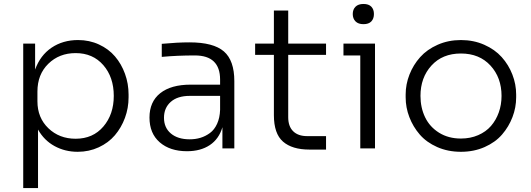

<svg xmlns="http://www.w3.org/2000/svg" viewBox="-20 -749 2681 969"><path d="M171.9 200.2H97.2V-528.8H157.2V-397.9Q183.1 -469.7 240.2 -508.3Q297.4 -546.9 374 -546.9Q431.2 -546.9 479.7 -524.4Q528.3 -502 560.5 -464.1Q592.8 -426.3 610.8 -376.5Q628.9 -326.7 628.9 -272V-257.8Q628.9 -203.6 610.6 -154.1Q592.3 -104.5 559.8 -66.4Q527.3 -28.3 478.3 -5.6Q429.2 17.1 372.1 17.1Q308.1 17.1 255.4 -11.7Q202.6 -40.5 171.9 -95.2ZM361.8 -48.8Q449.2 -48.8 501.7 -110.4Q554.2 -171.9 554.2 -265.1Q554.2 -359.4 501.5 -420.2Q448.7 -481 361.8 -481Q278.8 -481 223.9 -427.2Q168.9 -373.5 168.9 -287.1V-237.8Q168.9 -154.8 224.1 -101.8Q279.3 -48.8 361.8 -48.8Z M923.8 14.2Q837.9 14.2 786.1 -30.8Q734.4 -75.7 734.4 -155.8Q734.4 -235.4 788.6 -278.6Q842.8 -321.8 942.4 -321.8H1090.8V-347.2Q1090.8 -469.2 963.4 -469.2Q875 -469.2 796.4 -461.9V-527.8Q875 -535.2 936.5 -535.2Q1057.1 -535.2 1109.9 -489.5Q1162.6 -443.8 1162.6 -339.8V0H1102.5V-106.9Q1085 -47.4 1038.6 -16.6Q992.2 14.2 923.8 14.2ZM937.5 -45.9Q966.8 -45.9 992.2 -53.7Q1017.6 -61.5 1039.8 -77.9Q1062 -94.2 1075.7 -124.3Q1089.4 -154.3 1090.8 -194.8V-265.1H937.5Q876 -265.1 841.8 -234.9Q807.6 -204.6 807.6 -154.8Q807.6 -104.5 842.5 -75.2Q877.4 -45.9 937.5 -45.9Z M1625.5 5.9H1541.5Q1454.6 5.9 1408.4 -34.2Q1362.3 -74.2 1362.3 -168V-472.2H1267.6V-528.8H1362.3V-695.8H1434.6V-528.8H1625.5V-472.2H1434.6V-157.2Q1434.6 -111.3 1459.5 -86.7Q1484.4 -62 1530.3 -62H1625.5Z M1854 -640.9Q1840.8 -627 1814.5 -627Q1788.1 -627 1774.2 -641.1Q1760.3 -655.3 1760.3 -678.2Q1760.3 -701.2 1774.2 -715.1Q1788.1 -729 1814.5 -729Q1840.8 -729 1854 -715.3Q1867.2 -701.7 1867.2 -678.2Q1867.2 -654.8 1854 -640.9ZM1872.6 0H1798.3V-469.2H1713.4V-528.8H1872.6Z M2027.3 -257.8V-272Q2027.3 -323.7 2046.6 -372.8Q2065.9 -421.9 2100.6 -460.7Q2135.3 -499.5 2189 -523.2Q2242.7 -546.9 2306.2 -546.9Q2370.1 -546.9 2423.8 -523.2Q2477.5 -499.5 2512.2 -460.7Q2546.9 -421.9 2565.9 -372.8Q2585 -323.7 2585 -272V-257.8Q2585 -206.5 2566.4 -158Q2547.9 -109.4 2513.9 -70.1Q2480 -30.8 2425.8 -6.8Q2371.6 17.1 2306.2 17.1Q2240.7 17.1 2186.5 -6.8Q2132.3 -30.8 2098.4 -70.1Q2064.5 -109.4 2045.9 -158Q2027.3 -206.5 2027.3 -257.8ZM2306.2 -49.8Q2354 -49.8 2393.3 -66.9Q2432.6 -84 2458 -113.3Q2483.4 -142.6 2497.3 -181.6Q2511.2 -220.7 2511.2 -265.1Q2511.2 -357.4 2455.3 -418.2Q2399.4 -479 2306.2 -479Q2212.9 -479 2157.5 -418.2Q2102.1 -357.4 2102.1 -265.1Q2102.1 -205.6 2125.5 -157Q2148.9 -108.4 2196 -79.1Q2243.2 -49.8 2306.2 -49.8Z"/></svg>

Font: Sora Light
Style: Regular
Weight: 300
Designer: Jonathan Barnbrook, Julián Moncada
Foundry: Barnbrook Fonts
Version: Version 2.000